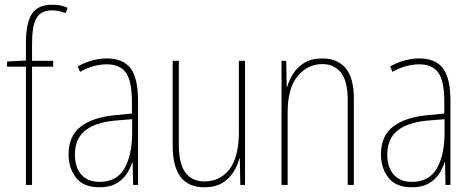

<svg xmlns="http://www.w3.org/2000/svg" viewBox="-20 -785 2006 815"><path d="M206 -502H116V0H90V-502H10V-524L90 -528V-604Q90 -686 115 -725.5Q140 -765 202 -765Q222 -765 238 -761.5Q254 -758 267 -752L259 -729Q245 -735 230 -738Q215 -741 201 -741Q154 -741 135 -708.5Q116 -676 116 -600V-527H206Z M433 -537Q502 -537 534 -495.5Q566 -454 566 -356V0H545L543 -96H541Q533 -69 516.5 -45Q500 -21 472.5 -5.5Q445 10 402 10Q334 10 302.5 -31Q271 -72 271 -129Q271 -208 322.5 -247.5Q374 -287 467 -296L540 -303V-351Q540 -441 514.5 -476.5Q489 -512 433 -512Q409 -512 380.5 -505Q352 -498 320 -480L310 -503Q338 -519 370 -528Q402 -537 433 -537ZM467 -273Q384 -265 341 -230.5Q298 -196 298 -129Q298 -74 325.5 -43.5Q353 -13 402 -13Q476 -13 508.5 -70.5Q541 -128 541 -220V-279Z M1020 -527V0H1000L998 -112H996Q988 -82 970.5 -54Q953 -26 923 -8Q893 10 847 10Q713 10 713 -166V-527H739V-173Q739 -90 767 -52.5Q795 -15 848 -15Q914 -15 954 -66.5Q994 -118 994 -227V-527Z M1348 -537Q1412 -537 1447 -496Q1482 -455 1482 -366V0H1456V-359Q1456 -441 1427 -477Q1398 -513 1348 -513Q1286 -513 1243.5 -462Q1201 -411 1201 -308V0H1175V-527H1195L1197 -416H1199Q1207 -445 1225 -473Q1243 -501 1273 -519Q1303 -537 1348 -537Z M1759 -537Q1828 -537 1860 -495.5Q1892 -454 1892 -356V0H1871L1869 -96H1867Q1859 -69 1842.5 -45Q1826 -21 1798.5 -5.5Q1771 10 1728 10Q1660 10 1628.5 -31Q1597 -72 1597 -129Q1597 -208 1648.5 -247.5Q1700 -287 1793 -296L1866 -303V-351Q1866 -441 1840.5 -476.5Q1815 -512 1759 -512Q1735 -512 1706.5 -505Q1678 -498 1646 -480L1636 -503Q1664 -519 1696 -528Q1728 -537 1759 -537ZM1793 -273Q1710 -265 1667 -230.5Q1624 -196 1624 -129Q1624 -74 1651.5 -43.5Q1679 -13 1728 -13Q1802 -13 1834.5 -70.5Q1867 -128 1867 -220V-279Z"/></svg>

Font: Noto Sans Tamil Condensed Thin
Style: Regular
Weight: 100
Width: 3
Designer: Jelle Bosma - Monotype Design Team
Foundry: Monotype Imaging Inc.
Version: Version 2.004; ttfautohint (v1.8.4.7-5d5b)